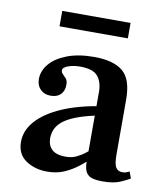

<svg xmlns="http://www.w3.org/2000/svg" viewBox="-75 -700 663 772"><g transform="rotate(10 256.0 -313.5)"><path d="M395 10Q371 10 354 5.5Q337 1 328 -13.5Q319 -28 319 -57V-345Q318 -384 298.5 -406.5Q279 -429 226 -429Q207 -429 191 -425Q175 -421 166 -415Q157 -409 157 -403Q157 -393 164 -386.5Q171 -380 178 -372Q185 -364 185 -347Q185 -322 170.5 -307.5Q156 -293 130 -293Q104 -293 88 -309Q72 -325 72 -351Q72 -384 95.5 -412.5Q119 -441 165 -459Q211 -477 277 -477Q354 -477 393 -445.5Q432 -414 432 -330V-108Q432 -68 440.5 -54Q449 -40 468 -40Q477 -40 483 -42.5Q489 -45 496 -48L506 -21Q491 -12 465 -1Q439 10 395 10ZM169 10Q118 10 81.5 -15Q45 -40 45 -90Q45 -137 80.5 -176.5Q116 -216 182 -244.5Q248 -273 339 -287V-249Q246 -231 202 -202Q158 -173 158 -125Q158 -95 176 -78.5Q194 -62 232 -62Q257 -62 276.5 -71.5Q296 -81 311.5 -93.5Q327 -106 338 -115V-74Q319 -56 294 -36.5Q269 -17 238.5 -3.5Q208 10 169 10ZM117 -574V-637H396V-574Z"/></g></svg>

Font: Frank Ruhl Libre Medium
Style: Regular
Weight: 500
Designer: Yanek Iontef
Foundry: Fontef
Version: Version 6.004